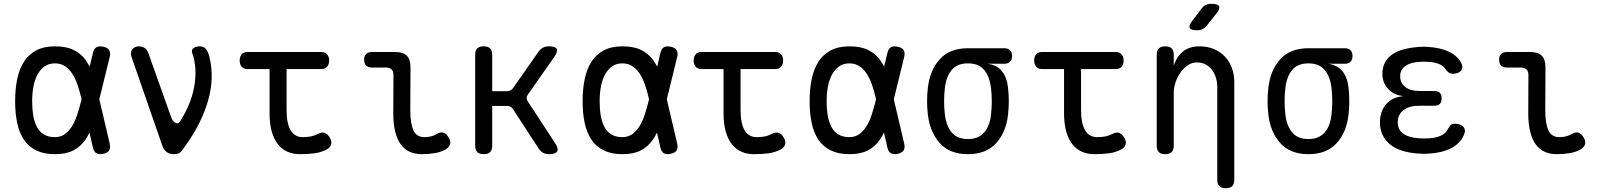

<svg xmlns="http://www.w3.org/2000/svg" viewBox="-20 -805 8440 1015"><path d="M560 -46Q565 -23 557 -10Q549 3 526 8Q503 13 489.5 5Q476 -3 471 -26L453 -104Q443 -83 431 -66Q406 -30 368 -10Q330 10 270 10Q212 10 171.5 -10Q131 -30 106.5 -66.5Q82 -103 71 -154.5Q60 -206 60 -270Q60 -334 71 -387Q82 -440 106.5 -478.5Q131 -517 171.5 -538.5Q212 -560 270 -560Q330 -560 368 -541.5Q406 -523 431 -490Q443 -473 454 -453L471 -524Q476 -547 489.5 -555Q503 -563 526 -558Q549 -553 557 -540Q565 -527 560 -504L505 -280ZM411 -280 410 -285Q401 -325 389 -359Q377 -393 360.5 -417.5Q344 -442 322 -456Q300 -470 270 -470Q239 -470 216.5 -454.5Q194 -439 179 -412Q164 -385 157 -348.5Q150 -312 150 -270Q150 -228 156 -193.5Q162 -159 175.5 -133.5Q189 -108 212.5 -94Q236 -80 270 -80Q300 -80 322 -95.5Q344 -111 360.5 -137.5Q377 -164 388.5 -199.5Q400 -235 410 -275Z M837 -38 674 -508Q671 -518 672.5 -527Q674 -536 679 -543.5Q684 -551 693 -555.5Q702 -560 714 -560Q732 -560 745 -551Q758 -542 764 -525L885 -185Q893 -163 907.5 -155.5Q922 -148 930 -161Q958 -203 977.5 -249.5Q997 -296 1006 -343Q1015 -390 1013 -436.5Q1011 -483 996 -525Q993 -534 995.5 -540.5Q998 -547 1004 -551.5Q1010 -556 1018.5 -558Q1027 -560 1036 -560Q1059 -560 1070 -544Q1081 -528 1086 -508Q1101 -450 1099 -391Q1097 -332 1080 -273Q1063 -214 1033.5 -155Q1004 -96 963 -38Q949 -18 937.5 -4Q926 10 900 10Q875 10 860 -2Q845 -14 837 -38Z M1679 -530Q1699 -530 1709.5 -517.5Q1720 -505 1720 -485Q1720 -465 1709.5 -452.5Q1699 -440 1679 -440H1495V-224Q1495 -152 1516.5 -116Q1538 -80 1580 -80Q1600 -80 1619 -83Q1638 -86 1661 -97Q1681 -108 1696.5 -102.5Q1712 -97 1723 -78Q1735 -58 1730.5 -41.5Q1726 -25 1707 -15Q1677 1 1642 5.5Q1607 10 1565 10Q1529 10 1499.5 -3Q1470 -16 1449 -42.5Q1428 -69 1416.5 -110Q1405 -151 1405 -207V-440H1288Q1268 -440 1257.5 -452.5Q1247 -465 1247 -485Q1247 -505 1257.5 -517.5Q1268 -530 1288 -530Z M2149 -224Q2149 -152 2165.5 -116Q2182 -80 2224 -80Q2241 -80 2258 -84Q2275 -88 2290 -97Q2310 -109 2325.5 -103Q2341 -97 2352 -78Q2364 -58 2359 -42Q2354 -26 2336 -15Q2311 -1 2279 4.5Q2247 10 2209 10Q2173 10 2145 -3Q2117 -16 2098 -42.5Q2079 -69 2069 -110Q2059 -151 2059 -207L2060 -408Q2060 -428 2050 -438Q2040 -448 2020 -448H1946Q1926 -448 1915.5 -458.5Q1905 -469 1905 -489Q1905 -509 1915.5 -519.5Q1926 -530 1946 -530H2070Q2111 -530 2130.5 -510.5Q2150 -491 2150 -450Z M2537 10Q2514 10 2503 -1Q2492 -12 2492 -35V-515Q2492 -538 2503 -549Q2514 -560 2537 -560Q2560 -560 2571 -549Q2582 -538 2582 -515V-323H2660Q2670 -323 2678 -327Q2686 -331 2692 -339L2827 -532Q2837 -546 2850.5 -553Q2864 -560 2881 -560Q2916 -560 2923 -546.5Q2930 -533 2910 -504L2770 -304Q2764 -296 2764 -287.5Q2764 -279 2769 -271L2914 -49Q2934 -20 2925.5 -5Q2917 10 2882 10Q2865 10 2851.5 3Q2838 -4 2828 -19L2692 -228Q2687 -236 2679 -240.5Q2671 -245 2661 -245H2582V-35Q2582 -12 2571 -1Q2560 10 2537 10Z M3560 -46Q3565 -23 3557 -10Q3549 3 3526 8Q3503 13 3489.5 5Q3476 -3 3471 -26L3453 -104Q3443 -83 3431 -66Q3406 -30 3368 -10Q3330 10 3270 10Q3212 10 3171.5 -10Q3131 -30 3106.5 -66.5Q3082 -103 3071 -154.5Q3060 -206 3060 -270Q3060 -334 3071 -387Q3082 -440 3106.5 -478.5Q3131 -517 3171.5 -538.5Q3212 -560 3270 -560Q3330 -560 3368 -541.5Q3406 -523 3431 -490Q3443 -473 3454 -453L3471 -524Q3476 -547 3489.5 -555Q3503 -563 3526 -558Q3549 -553 3557 -540Q3565 -527 3560 -504L3505 -280ZM3411 -280 3410 -285Q3401 -325 3389 -359Q3377 -393 3360.5 -417.5Q3344 -442 3322 -456Q3300 -470 3270 -470Q3239 -470 3216.5 -454.5Q3194 -439 3179 -412Q3164 -385 3157 -348.5Q3150 -312 3150 -270Q3150 -228 3156 -193.5Q3162 -159 3175.5 -133.5Q3189 -108 3212.5 -94Q3236 -80 3270 -80Q3300 -80 3322 -95.5Q3344 -111 3360.5 -137.5Q3377 -164 3388.5 -199.5Q3400 -235 3410 -275Z M4079 -530Q4099 -530 4109.5 -517.5Q4120 -505 4120 -485Q4120 -465 4109.5 -452.5Q4099 -440 4079 -440H3895V-224Q3895 -152 3916.5 -116Q3938 -80 3980 -80Q4000 -80 4019 -83Q4038 -86 4061 -97Q4081 -108 4096.5 -102.5Q4112 -97 4123 -78Q4135 -58 4130.5 -41.5Q4126 -25 4107 -15Q4077 1 4042 5.5Q4007 10 3965 10Q3929 10 3899.5 -3Q3870 -16 3849 -42.5Q3828 -69 3816.5 -110Q3805 -151 3805 -207V-440H3688Q3668 -440 3657.5 -452.5Q3647 -465 3647 -485Q3647 -505 3657.5 -517.5Q3668 -530 3688 -530Z M4760 -46Q4765 -23 4757 -10Q4749 3 4726 8Q4703 13 4689.5 5Q4676 -3 4671 -26L4653 -104Q4643 -83 4631 -66Q4606 -30 4568 -10Q4530 10 4470 10Q4412 10 4371.5 -10Q4331 -30 4306.5 -66.5Q4282 -103 4271 -154.5Q4260 -206 4260 -270Q4260 -334 4271 -387Q4282 -440 4306.5 -478.5Q4331 -517 4371.5 -538.5Q4412 -560 4470 -560Q4530 -560 4568 -541.5Q4606 -523 4631 -490Q4643 -473 4654 -453L4671 -524Q4676 -547 4689.5 -555Q4703 -563 4726 -558Q4749 -553 4757 -540Q4765 -527 4760 -504L4705 -280ZM4611 -280 4610 -285Q4601 -325 4589 -359Q4577 -393 4560.5 -417.5Q4544 -442 4522 -456Q4500 -470 4470 -470Q4439 -470 4416.5 -454.5Q4394 -439 4379 -412Q4364 -385 4357 -348.5Q4350 -312 4350 -270Q4350 -228 4356 -193.5Q4362 -159 4375.5 -133.5Q4389 -108 4412.5 -94Q4436 -80 4470 -80Q4500 -80 4522 -95.5Q4544 -111 4560.5 -137.5Q4577 -164 4588.5 -199.5Q4600 -235 4610 -275Z M5289 -468H5201Q5251 -461 5277.5 -427.5Q5304 -394 5309 -340Q5313 -305 5313 -270Q5313 -235 5309 -200Q5299 -106 5246 -48Q5193 10 5097 10Q5001 10 4948.5 -48Q4896 -106 4885 -200Q4881 -235 4881 -270Q4881 -305 4885 -340Q4896 -435 4948.5 -492.5Q5001 -550 5097 -550H5289Q5309 -550 5319.5 -539.5Q5330 -529 5330 -509Q5330 -489 5319.5 -478.5Q5309 -468 5289 -468ZM5097 -70Q5126 -70 5147 -79Q5168 -88 5183 -105Q5198 -122 5207 -146Q5216 -170 5219 -200Q5223 -235 5223 -270Q5223 -305 5219 -340Q5212 -400 5183 -435Q5154 -470 5097 -470Q5040 -470 5011 -435Q4982 -400 4975 -340Q4971 -305 4971 -270Q4971 -235 4975 -200Q4982 -140 5011 -105Q5040 -70 5097 -70Z M5879 -530Q5899 -530 5909.5 -517.5Q5920 -505 5920 -485Q5920 -465 5909.5 -452.5Q5899 -440 5879 -440H5695V-224Q5695 -152 5716.5 -116Q5738 -80 5780 -80Q5800 -80 5819 -83Q5838 -86 5861 -97Q5881 -108 5896.5 -102.5Q5912 -97 5923 -78Q5935 -58 5930.5 -41.5Q5926 -25 5907 -15Q5877 1 5842 5.5Q5807 10 5765 10Q5729 10 5699.5 -3Q5670 -16 5649 -42.5Q5628 -69 5616.5 -110Q5605 -151 5605 -207V-440H5488Q5468 -440 5457.5 -452.5Q5447 -465 5447 -485Q5447 -505 5457.5 -517.5Q5468 -530 5488 -530Z M6185 -316V-35Q6185 -12 6174 -1Q6163 10 6140 10Q6117 10 6106 -1Q6095 -12 6095 -35V-515Q6095 -538 6106 -549Q6117 -560 6140 -560Q6163 -560 6174 -549Q6185 -538 6185 -515V-456Q6199 -504 6233 -532Q6267 -560 6322 -560Q6362 -560 6395.5 -546.5Q6429 -533 6453.5 -508Q6478 -483 6491.5 -448Q6505 -413 6505 -370V145Q6505 168 6494 179Q6483 190 6460 190Q6437 190 6426 179Q6415 168 6415 145V-344Q6415 -370 6408 -393.5Q6401 -417 6387.5 -435Q6374 -453 6354 -464Q6334 -475 6307 -475Q6280 -475 6257.5 -459Q6235 -443 6219 -419.5Q6203 -396 6194 -368Q6185 -340 6185 -316ZM6360 -670Q6350 -657 6337 -651Q6324 -645 6308 -645Q6276 -645 6269.5 -657Q6263 -669 6283 -695L6331 -758Q6341 -772 6354 -778.5Q6367 -785 6384 -785Q6418 -785 6424.5 -772Q6431 -759 6410 -733Z M7089 -468H7001Q7051 -461 7077.5 -427.5Q7104 -394 7109 -340Q7113 -305 7113 -270Q7113 -235 7109 -200Q7099 -106 7046 -48Q6993 10 6897 10Q6801 10 6748.5 -48Q6696 -106 6685 -200Q6681 -235 6681 -270Q6681 -305 6685 -340Q6696 -435 6748.5 -492.5Q6801 -550 6897 -550H7089Q7109 -550 7119.5 -539.5Q7130 -529 7130 -509Q7130 -489 7119.5 -478.5Q7109 -468 7089 -468ZM6897 -70Q6926 -70 6947 -79Q6968 -88 6983 -105Q6998 -122 7007 -146Q7016 -170 7019 -200Q7023 -235 7023 -270Q7023 -305 7019 -340Q7012 -400 6983 -435Q6954 -470 6897 -470Q6840 -470 6811 -435Q6782 -400 6775 -340Q6771 -305 6771 -270Q6771 -235 6775 -200Q6782 -140 6811 -105Q6840 -70 6897 -70Z M7704 -473Q7711 -461 7710.5 -450Q7710 -439 7704 -431.5Q7698 -424 7686.5 -419.5Q7675 -415 7659 -415Q7654 -415 7649 -416.5Q7644 -418 7639.5 -421Q7635 -424 7630 -429.5Q7625 -435 7619 -443Q7608 -459 7585 -467.5Q7562 -476 7530 -478Q7518 -479 7506.5 -479Q7495 -479 7483 -478Q7436 -475 7409 -456Q7382 -437 7382 -402Q7382 -366 7409 -345Q7436 -324 7484 -324H7562Q7582 -324 7591.5 -314.5Q7601 -305 7601 -285Q7601 -265 7591.5 -255.5Q7582 -246 7562 -246H7481Q7429 -246 7399 -222.5Q7369 -199 7369 -158Q7369 -119 7399 -98Q7429 -77 7481 -74Q7494 -73 7507.5 -73Q7521 -73 7534 -74Q7572 -76 7597.5 -88Q7623 -100 7634 -122Q7638 -130 7642 -135.5Q7646 -141 7650 -144.5Q7654 -148 7659 -149.5Q7664 -151 7670 -151Q7686 -151 7698 -146.5Q7710 -142 7716.5 -134.5Q7723 -127 7724 -116Q7725 -105 7719 -92Q7700 -47 7652 -22Q7604 3 7534 7Q7521 8 7507.5 8Q7494 8 7481 7Q7433 4 7395 -7.5Q7357 -19 7330.5 -40Q7304 -61 7289.5 -90.5Q7275 -120 7275 -157Q7275 -217 7308 -254.5Q7341 -292 7401 -297Q7350 -301 7319 -334Q7288 -367 7288 -414Q7288 -449 7301.5 -474.5Q7315 -500 7340.5 -517.5Q7366 -535 7402 -544.5Q7438 -554 7483 -557Q7495 -558 7506.5 -558Q7518 -558 7530 -557Q7594 -553 7639 -532Q7684 -511 7704 -473Z M8149 -224Q8149 -152 8165.5 -116Q8182 -80 8224 -80Q8241 -80 8258 -84Q8275 -88 8290 -97Q8310 -109 8325.5 -103Q8341 -97 8352 -78Q8364 -58 8359 -42Q8354 -26 8336 -15Q8311 -1 8279 4.5Q8247 10 8209 10Q8173 10 8145 -3Q8117 -16 8098 -42.5Q8079 -69 8069 -110Q8059 -151 8059 -207L8060 -408Q8060 -428 8050 -438Q8040 -448 8020 -448H7946Q7926 -448 7915.5 -458.5Q7905 -469 7905 -489Q7905 -509 7915.5 -519.5Q7926 -530 7946 -530H8070Q8111 -530 8130.5 -510.5Q8150 -491 8150 -450Z"/></svg>

Font: Maple Mono NL
Style: Regular
Weight: 400
Monospace: yes
Designer: subframe7536
Version: Version 7.000